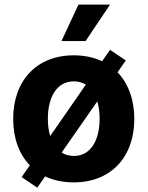

<svg xmlns="http://www.w3.org/2000/svg" viewBox="-20 -797 654 851"><path d="M467.7 -776.6H327.8L252.5 -615.1H359.4ZM501.1 -476.6 537.6 -529.1 467.7 -576 432.5 -525.6C396.3 -542.6 354 -551.8 306.8 -551.8C141.3 -551.8 38.4 -438.6 38.4 -269.9C38.4 -184.7 64.6 -113.6 112.2 -64.3L76 -12.1L145.2 34.8L180 -15.3C216.6 2.1 259.2 11.4 306.8 11.4C472.3 11.4 575.3 -101.6 575.3 -269.9C575.3 -355.5 548.7 -426.8 501.1 -476.6ZM192.1 -270.6C192.1 -365.8 231.2 -436.4 307.5 -436.4C327.8 -436.4 345.5 -431.1 360.4 -421.9L202.4 -193.9C195.7 -216.6 192.1 -242.5 192.1 -270.6ZM307.5 -105.8C286.6 -105.8 268.5 -111.2 253.2 -120.7L411.2 -347.7C418 -324.9 421.5 -298.7 421.5 -270.6C421.5 -175.8 382.5 -105.8 307.5 -105.8Z"/></svg>

Font: TID UI
Style: Bold
Weight: 700
Designer: The TID Project Authors
Foundry: Bakken & Bæck
Version: Version 1.001;hotconv 1.0.109;makeotfexe 2.5.65596